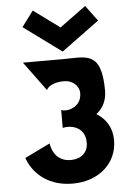

<svg xmlns="http://www.w3.org/2000/svg" viewBox="-65 -1056 758 1118"><g transform="rotate(-5 314.0 -497.0)"><path d="M543.7 -918 475.7 -1009 322.7 -897 169.7 -1009 101.7 -918 322.7 -756ZM284.2 -313.1C323.3 -324.2 416 -314 416 -215.4C416 -155.9 373.5 -122.7 314.8 -122.7C209.5 -122.7 200.1 -229.8 200.1 -229.8L52.2 -157.6C52.2 -157.6 99.8 15 315.7 15C466.2 15 575.8 -81.1 575.8 -215.4C575.8 -289.3 541 -342.9 486.5 -376C524.8 -405.8 548.6 -450 548.6 -507.8C548.6 -744.9 451.7 -711.8 318.2 -711.8H86.2L212 -540.9C212 -540.9 228.2 -583.4 316.5 -583.4C361.6 -583.4 403.2 -551.1 403.2 -506.1C403.2 -423.6 319.1 -403.2 284.2 -417.7Z"/></g></svg>

Font: Sztylet
Style: Bd
Weight: 700
Foundry: Cannot Into Space Fonts, PlusOne Fonts
Version: Version 0.12